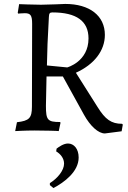

<svg xmlns="http://www.w3.org/2000/svg" viewBox="-20 -661 651 974"><path d="M512 16 597 5 603 -29 599 -33C545 -33 514 -55 475 -118L365 -292C458 -334 512 -404 512 -484C512 -581 435 -641 311 -641C311 -641 222 -637 188 -637C150 -637 77 -640 77 -640L70 -596L72 -592C72 -592 94 -594 106 -594C135 -594 143 -583 143 -540L142 -120C142 -62 128 -48 66 -41L57 4C57 4 108 1 155 1C203 1 278 3 278 4L287 -38L285 -42C221 -42 213 -52 213 -124L216 -273H299L406 -79C438 -21 479 16 512 16ZM321 -319 218 -329C219 -399 222 -469 228 -575C229 -593 232 -598 246 -598C368 -598 429 -554 429 -466C429 -348 321 -319 321 -319ZM251 293C306 264 379 210 379 138C379 94 355 67 325 67C303 67 280 83 267 93L265 107C287 120 305 142 305 169C305 203 273 243 233 268V278Z"/></svg>

Font: Alegreya SC
Style: Regular
Weight: 400
Designer: Juan Pablo del Peral
Foundry: Huerta Tipografica
Version: Version 2.007;PS 002.007;hotconv 1.0.88;makeotf.lib2.5.64775